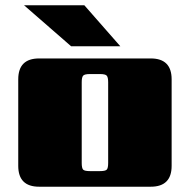

<svg xmlns="http://www.w3.org/2000/svg" viewBox="-20 -706 718 726"><path d="M435 -531H249L71 -686H299ZM389 -90V-395Q389 -414 383.5 -420Q378 -426 358 -426H320Q300 -426 294.5 -420Q289 -414 289 -395V-90Q289 -70 294.5 -64.5Q300 -59 320 -59H358Q378 -59 383.5 -64.5Q389 -70 389 -90ZM128 -485H550Q629 -485 629 -406V-79Q629 0 550 0H128Q49 0 49 -79V-406Q49 -485 128 -485Z"/></svg>

Font: Sarpanch Black
Style: Regular
Weight: 900
Designer: Manushi Parikh (Devanagari and Latin), Jyotish Sonowal (Devanagari)
Foundry: Indian Type Foundry
Version: Version 2.004;PS 1.0;hotconv 1.0.78;makeotf.lib2.5.61930; tt